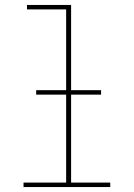

<svg xmlns="http://www.w3.org/2000/svg" viewBox="-20 -755 540 775"><path d="M75 0V-18H247V-717H89V-735H267V-18H425V0ZM126 -373V-391H388V-373Z"/></svg>

Font: Iosevka Term Curly Thin
Style: Regular
Weight: 100
Designer: Belleve Invis
Foundry: Belleve Invis
Version: Version 32.3.0